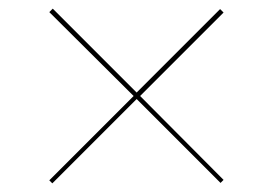

<svg xmlns="http://www.w3.org/2000/svg" viewBox="-20 -557 630 444"><path d="M489 -536 497 -528 304 -335 497 -141 490 -134 296 -328 101 -133 94 -140 289 -335 94 -529 102 -537 296 -343Z"/></svg>

Font: Aleo Thin
Style: Regular
Weight: 250
Designer: Alessio Laiso
Foundry: Alessio Laiso
Version: Version 2.001;gftools[0.9.29]